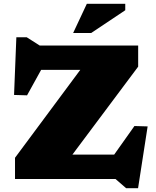

<svg xmlns="http://www.w3.org/2000/svg" viewBox="-20 -936 817 1004"><path d="M702.5 -698V-587.5L307 -58.5L178.5 -127.5H577L683 -277L752 -275L702 48H639.5L584 0H58.5V-111L450.5 -639L608 -570.5H195L121.5 -437.5L53.5 -439.5L65.5 -741H120L187.5 -698ZM362.5 -763.5 434 -916H635V-882.5L457 -763.5Z"/></svg>

Font: Newsreader 9pt ExtraBold
Style: Regular
Weight: 800
Designer: Hugues Gentile
Foundry: Production Type
Version: Version 1.003